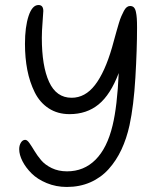

<svg xmlns="http://www.w3.org/2000/svg" viewBox="-20 -702 644 762"><path d="M245.1 40Q202.6 40 165.5 24.7Q128.4 9.3 105.2 -13.9Q82 -37.1 69.1 -62.5Q56.2 -87.9 56.2 -109.9Q56.2 -125 63 -136Q69.8 -147 80.1 -147Q87.9 -147 96.9 -134Q106 -121.1 116.9 -102.8Q127.9 -84.5 143.3 -66.2Q158.7 -47.9 185.3 -34.9Q211.9 -22 246.1 -22Q313 -22 359.1 -68.1Q405.3 -114.3 426.8 -204.1Q445.3 -280.3 451.2 -412.1Q418.5 -326.2 371.3 -287.6Q324.2 -249 255.9 -249Q208.5 -249 173.1 -272.2Q137.7 -295.4 117.7 -335.9Q97.7 -376.5 88.4 -424.3Q79.1 -472.2 79.1 -527.8Q79.1 -595.2 93.5 -638.7Q107.9 -682.1 132.8 -682.1Q151.9 -682.1 151.9 -658.2Q151.9 -649.9 148.9 -614Q146 -578.1 146 -551.8Q146 -439.9 174.8 -377Q203.6 -314 264.2 -314Q317.9 -314 356.9 -364.5Q396 -415 424.8 -514.2Q428.2 -526.4 433.8 -546.9Q439.5 -567.4 443.1 -580.3Q446.8 -593.3 451.9 -610.4Q457 -627.4 461.7 -637.9Q466.3 -648.4 471.7 -658.7Q477.1 -668.9 483.2 -673.6Q489.3 -678.2 496.1 -678.2Q505.4 -678.2 511 -672.9Q516.6 -667.5 519.3 -655.3Q522 -643.1 522.9 -629.4Q523.9 -615.7 523.9 -592.8Q523.9 -505.9 517.3 -394Q510.7 -282.2 494.1 -205.1Q482.4 -151.9 461.9 -108.2Q441.4 -64.5 411.1 -30.8Q380.9 2.9 338.6 21.5Q296.4 40 245.1 40Z"/></svg>

Font: Shantell Sans Bouncy
Style: Regular
Weight: 300
Designer: Stephen Nixon, Anya Danilova, Shantell Martin
Foundry: Arrow Type
Version: Version 1.006;[9816181b4]